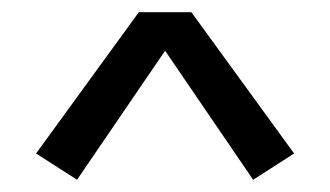

<svg xmlns="http://www.w3.org/2000/svg" viewBox="-20 -744 540 314"><path d="M106 -450 39 -493 207 -724H293L461 -493L394 -450L250 -661Z"/></svg>

Font: HulyMono
Style: Regular
Weight: 400
Monospace: yes
Designer: Belleve Invis
Foundry: Belleve Invis
Version: Version 33.2.5; ttfautohint (v1.8.4)